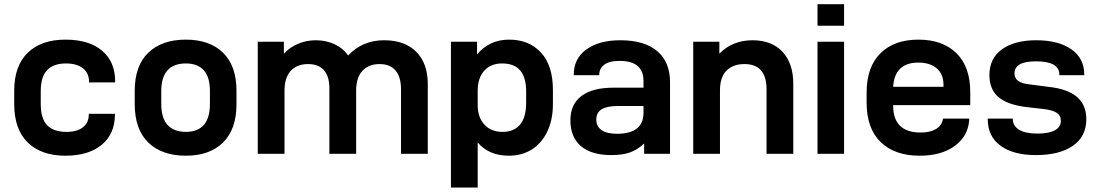

<svg xmlns="http://www.w3.org/2000/svg" viewBox="-20 -713 5087 890"><path d="M45.9 -230.5V-292Q45.9 -408.2 108.9 -468.8Q171.9 -529.3 283.2 -529.3Q392.6 -529.3 453.1 -478Q513.7 -426.8 513.7 -336.9V-331.1H392.6V-335Q392.6 -374 364.3 -396.5Q335.9 -418.9 286.1 -418.9Q228.5 -418.9 198.7 -388.2Q168.9 -357.4 168.9 -290V-231.4Q168.9 -163.1 198.7 -132.3Q228.5 -101.6 289.1 -101.6Q336.9 -101.6 364.3 -123Q391.6 -144.5 391.6 -181.6V-185.5H512.7V-181.6Q512.7 -92.8 451.7 -42Q390.6 8.8 283.2 8.8Q171.9 8.8 108.9 -52.2Q45.9 -113.3 45.9 -230.5Z M604.5 -230.5V-292Q604.5 -408.2 667.5 -468.8Q730.5 -529.3 841.8 -529.3Q952.1 -529.3 1014.2 -468.3Q1076.2 -407.2 1076.2 -292V-230.5Q1076.2 -113.3 1013.7 -52.2Q951.2 8.8 841.8 8.8Q730.5 8.8 667.5 -52.2Q604.5 -113.3 604.5 -230.5ZM953.1 -231.4V-290Q953.1 -356.4 924.3 -387.7Q895.5 -418.9 841.8 -418.9Q727.5 -418.9 727.5 -290V-231.4Q727.5 -102.5 841.8 -101.6Q953.1 -102.5 953.1 -231.4Z M1174.8 -519.5H1295.9V-463.9Q1323.2 -494.1 1362.3 -510.3Q1401.4 -526.4 1443.4 -526.4Q1490.2 -526.4 1529.3 -508.8Q1568.4 -491.2 1593.8 -456.1Q1660.2 -526.4 1760.7 -526.4Q1856.4 -526.4 1909.7 -472.7Q1962.9 -418.9 1962.9 -324.2V0H1838.9V-298.8Q1838.9 -356.4 1813.5 -386.2Q1788.1 -416 1739.3 -416Q1688.5 -416 1659.7 -384.3Q1630.9 -352.5 1630.9 -295.9V0H1506.8V-303.7Q1506.8 -359.4 1481.4 -387.7Q1456.1 -416 1408.2 -416Q1356.4 -416 1327.6 -384.3Q1298.8 -352.5 1298.8 -293.9V0H1174.8Z M2070.3 -519.5H2191.4V-460.9Q2249 -529.3 2339.8 -529.3Q2432.6 -529.3 2487.8 -469.2Q2543 -409.2 2543 -295.9V-231.4Q2543 -156.2 2516.1 -101.6Q2489.3 -46.9 2443.4 -19Q2397.5 8.8 2338.9 8.8Q2246.1 8.8 2194.3 -52.7V156.2H2070.3ZM2418.9 -236.3V-290Q2418.9 -418.9 2307.6 -418.9Q2254.9 -418.9 2224.6 -385.3Q2194.3 -351.6 2194.3 -292V-225.6Q2194.3 -168.9 2225.6 -135.3Q2256.8 -101.6 2309.6 -101.6Q2362.3 -101.6 2390.6 -135.3Q2418.9 -168.9 2418.9 -236.3Z M3085.9 -332V0H2965.8V-47.9Q2934.6 -18.6 2899.9 -6.3Q2865.2 5.9 2814.5 5.9Q2720.7 5.9 2672.4 -36.1Q2624 -78.1 2624 -155.3Q2624 -229.5 2675.3 -268.1Q2726.6 -306.6 2824.2 -306.6H2962.9V-337.9Q2962.9 -430.7 2852.5 -430.7Q2802.7 -430.7 2780.3 -412.6Q2757.8 -394.5 2757.8 -367.2V-364.3H2639.6V-367.2Q2639.6 -441.4 2698.2 -483.9Q2756.8 -526.4 2855.5 -526.4Q2966.8 -526.4 3026.4 -476.1Q3085.9 -425.8 3085.9 -332ZM2962.9 -190.4V-221.7H2846.7Q2793.9 -221.7 2769 -206.5Q2744.1 -191.4 2744.1 -158.2Q2744.1 -127 2768.6 -109.9Q2793 -92.8 2841.8 -92.8Q2962.9 -93.8 2962.9 -190.4Z M3193.4 -519.5H3314.5V-463.9Q3342.8 -494.1 3382.3 -510.3Q3421.9 -526.4 3467.8 -526.4Q3557.6 -526.4 3607.4 -472.7Q3657.2 -418.9 3657.2 -324.2V0H3533.2V-298.8Q3533.2 -416 3430.7 -416Q3377.9 -416 3347.7 -385.7Q3317.4 -355.5 3317.4 -293.9V0H3193.4Z M3769.5 -693.4H3892.6V-593.8H3769.5ZM3769.5 -519.5H3892.6V0H3769.5Z M4120.1 -225.6V-223.6Q4120.1 -98.6 4248 -98.6Q4291 -98.6 4318.4 -114.7Q4345.7 -130.9 4350.6 -160.2L4351.6 -163.1H4472.7V-157.2Q4467.8 -82 4405.8 -36.6Q4343.8 8.8 4243.2 8.8Q4127.9 8.8 4062.5 -54.2Q3997.1 -117.2 3997.1 -238.3V-283.2Q3997.1 -402.3 4061 -465.8Q4125 -529.3 4237.3 -529.3Q4349.6 -529.3 4413.6 -466.3Q4477.5 -403.3 4477.5 -286.1V-225.6ZM4120.1 -310.5H4353.5V-318.4Q4353.5 -370.1 4321.8 -396.5Q4290 -422.9 4237.3 -422.9Q4127 -422.9 4120.1 -310.5Z M4558.6 -160.2V-163.1H4674.8V-161.1Q4674.8 -129.9 4703.6 -111.8Q4732.4 -93.8 4789.1 -93.8Q4841.8 -93.8 4869.6 -108.9Q4897.5 -124 4897.5 -153.3Q4897.5 -177.7 4877.9 -190.4Q4858.4 -203.1 4814.5 -208L4737.3 -216.8Q4649.4 -227.5 4607.9 -263.2Q4566.4 -298.8 4566.4 -365.2Q4566.4 -442.4 4624.5 -484.4Q4682.6 -526.4 4783.2 -526.4Q4886.7 -526.4 4946.3 -484.4Q5005.9 -442.4 5005.9 -368.2V-364.3H4890.6V-367.2Q4890.6 -397.5 4863.8 -413.1Q4836.9 -428.7 4782.2 -428.7Q4731.4 -428.7 4707 -414.6Q4682.6 -400.4 4682.6 -373Q4682.6 -350.6 4699.7 -337.9Q4716.8 -325.2 4756.8 -321.3L4839.8 -310.5Q4929.7 -300.8 4972.7 -263.2Q5015.6 -225.6 5015.6 -161.1Q5015.6 -80.1 4953.1 -37.1Q4890.6 5.9 4782.2 5.9Q4676.8 5.9 4617.7 -37.6Q4558.6 -81.1 4558.6 -160.2Z"/></svg>

Font: Altinn-DIN Exp
Style: DINExp-Bold
Weight: 700
Width: 7
Designer: Charles Nix
Foundry: Altinn
Version: Version 2.00